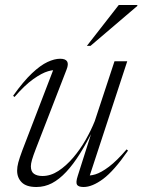

<svg xmlns="http://www.w3.org/2000/svg" viewBox="-20 -738 570 768"><path d="M291 -34.5 349 -217 356.5 -226Q328 -168.5 300.5 -124.5Q273 -80.5 245 -50.5Q217 -20.5 187.8 -5.2Q158.5 10 125.5 10Q85.5 10 67 -8.5Q48.5 -27 48.5 -55.5Q48.5 -70.5 53.2 -88.2Q58 -106 69.5 -137L199 -474L211.5 -455.5Q198 -460.5 172.8 -453.2Q147.5 -446 113 -421.5Q78.5 -397 38 -350L32.5 -355Q74 -413 108 -445Q142 -477 170 -490Q198 -503 220.5 -503Q242 -503 248.5 -492.2Q255 -481.5 246 -459L123.5 -143Q112.5 -114.5 108 -98.8Q103.5 -83 103.5 -73Q103.5 -51.5 116 -42.8Q128.5 -34 150 -34Q182.5 -34 213.5 -54.2Q244.5 -74.5 272.5 -107.2Q300.5 -140 322.5 -178.5Q344.5 -217 359 -253.5L438 -493H489L333.5 -19L322 -37.5Q338 -33.5 361.2 -40.5Q384.5 -47.5 416 -71.2Q447.5 -95 486.5 -140.5L492 -135.5Q436 -54.5 392.5 -22.2Q349 10 314.5 10Q293.5 10 288 0.8Q282.5 -8.5 291 -34.5ZM327.5 -554.5 455 -718H529.5L529 -714L342 -554.5Z"/></svg>

Font: Newsreader 60pt Light
Style: Italic
Weight: 300
Italic angle: -17°
Designer: Hugues Gentile
Foundry: Production Type
Version: Version 1.003